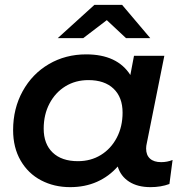

<svg xmlns="http://www.w3.org/2000/svg" viewBox="-20 -764 774 791"><path d="M691 -105 678 -6Q643 7 600 7Q547 7 512 -15.5Q477 -38 465 -78Q429 -37 379.5 -15Q330 7 269 7Q203 7 149.5 -21Q96 -49 65 -102.5Q34 -156 34 -228Q34 -317 73.5 -388.5Q113 -460 181.5 -500Q250 -540 335 -540Q463 -540 517 -455L532 -534H657L585 -175Q582 -163 582 -152Q582 -125 598 -110.5Q614 -96 644 -96Q669 -96 691 -105ZM485 -300Q485 -363 448 -398.5Q411 -434 344 -434Q291 -434 249.5 -408.5Q208 -383 184 -337.5Q160 -292 160 -234Q160 -171 197 -135.5Q234 -100 301 -100Q354 -100 395.5 -125.5Q437 -151 461 -196.5Q485 -242 485 -300ZM499 -607 420 -681 323 -607H218L369 -744H483L599 -607Z"/></svg>

Font: Montserrat Alternates SemiBold
Style: Italic
Weight: 600
Italic angle: -11.3°
Designer: Julieta Ulanovsky
Foundry: Julieta Ulanovsky
Version: Version 7.200